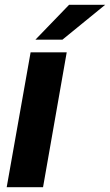

<svg xmlns="http://www.w3.org/2000/svg" viewBox="-20 -783 460 803"><path d="M160 0H8L108 -564H259ZM241 -617H128L269 -763H420Z"/></svg>

Font: Open Sauce One ExtraBold Italic
Style: Regular
Weight: 800
Italic angle: -10°
Designer: Alfredo Marco Pradil
Foundry: Creative Sauce Fz LLC
Version: Version 1.477